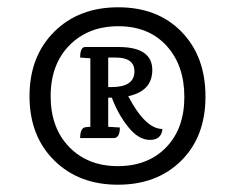

<svg xmlns="http://www.w3.org/2000/svg" viewBox="-20 -729 645 527"><path d="M61 -465Q61 -574 128.5 -641.5Q196 -709 304.5 -709Q413 -709 478.5 -641.5Q544 -574 544 -464Q544 -354 477.5 -288Q411 -222 303.5 -222Q196 -222 128.5 -289Q61 -356 61 -465ZM119 -465Q119 -378 170 -325.5Q221 -273 303.5 -273Q386 -273 436 -324.5Q486 -376 486 -463Q486 -550 437 -603.5Q388 -657 305 -657Q222 -657 170.5 -604.5Q119 -552 119 -465ZM214 -600H305Q398 -600 398 -537Q398 -479 332 -465Q379 -375 426 -375Q423 -345 391.5 -345Q360 -345 331.5 -381Q303 -417 287 -461H277V-381L309 -379Q309 -350 292 -350H200Q200 -379 216 -380L228 -381V-569L200 -571Q200 -600 214 -600ZM277 -571V-490H286Q349 -490 349 -533Q349 -571 298 -571Z"/></svg>

Font: Karma Medium
Style: Regular
Weight: 500
Designer: Joana Correia
Foundry: Indian Type Foundry
Version: Version 1.202;PS 1.0;hotconv 1.0.78;makeotf.lib2.5.61930; tt